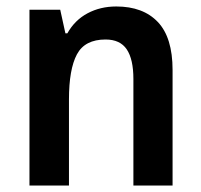

<svg xmlns="http://www.w3.org/2000/svg" viewBox="-20 -573 621 593"><path d="M339 -553Q422 -553 467.5 -505Q513 -457 513 -357V0H392V-329Q392 -390 371.5 -420.5Q351 -451 306 -451Q242 -451 217.5 -405Q193 -359 193 -266V0H71V-543H166L182 -470H188Q211 -511 250.5 -532Q290 -553 339 -553Z"/></svg>

Font: Noto Sans Khmer SemiCondensed SemiBold
Style: Regular
Weight: 600
Width: 4
Designer: Danh Hong and the Monotype Design Team
Foundry: Monotype Imaging Inc.
Version: Version 2.004; ttfautohint (v1.8.4.7-5d5b)